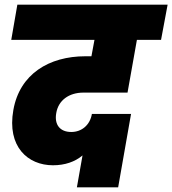

<svg xmlns="http://www.w3.org/2000/svg" viewBox="-20 -760 735 819"><path d="M28 -590H383L370 -520H344C189 -520 64 -444 37 -291C9 -134 99 -55 206 -55C257 -55 300 -70 332 -97L308 39H484L539 -274H372C364 -227 329 -197 284 -197C236 -197 211 -228 220 -278C229 -332 274 -365 336 -365H524L564 -590H667L695 -740H54Z"/></svg>

Font: SVN-Poppins ExtraBold
Style: Italic
Weight: 800
Italic angle: -10°
Designer: Ninad Kale (Devanagari), Jonny Pinhorn (Latin)
Foundry: Indian Type Foundry
Version: Version 3.002 2017